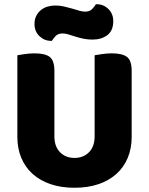

<svg xmlns="http://www.w3.org/2000/svg" viewBox="-20 -869 704 907"><path d="M332 18Q269 18 219 1Q169 -16 134 -47.5Q99 -79 80.5 -123.5Q62 -168 62 -222V-608Q74 -610 97 -613.5Q120 -617 143 -617Q193 -617 215 -600Q237 -583 237 -534V-225Q237 -177 263.5 -150Q290 -123 332 -123Q374 -123 400.5 -150Q427 -177 427 -225V-608Q439 -610 462 -613.5Q485 -617 508 -617Q558 -617 580 -600Q602 -583 602 -534V-222Q602 -168 583.5 -123.5Q565 -79 530 -47.5Q495 -16 445 1Q395 18 332 18ZM241 -843Q262 -843 282 -838.5Q302 -834 320.5 -828.5Q339 -823 354.5 -818.5Q370 -814 382 -814Q404 -814 416 -827Q428 -840 433 -849H437Q469 -849 492 -826.5Q515 -804 515 -769Q515 -724 487 -703Q459 -682 417 -682Q393 -682 372.5 -686.5Q352 -691 335 -696.5Q318 -702 303 -706.5Q288 -711 276 -711Q254 -711 242.5 -698.5Q231 -686 225 -676H221Q190 -676 166.5 -698Q143 -720 143 -756Q143 -778 151.5 -794.5Q160 -811 174 -822Q188 -833 205.5 -838Q223 -843 241 -843Z"/></svg>

Font: Baloo Chettan 2 ExtraBold
Style: Regular
Weight: 800
Designer: Maithili Shingre, Unnati Kotecha and Ek Type
Foundry: Ek Type
Version: Version 1.640;hotconv 1.0.111;makeotfexe 2.5.65597; ttfautoh